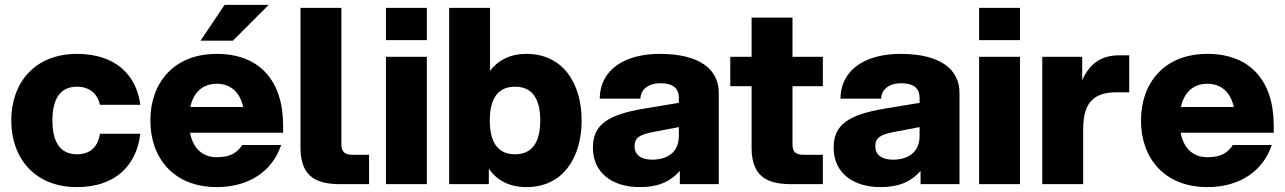

<svg xmlns="http://www.w3.org/2000/svg" viewBox="-20 -752 5246 784"><path d="M294 12C454 12 538 -79 553 -206H388C380 -152 348 -122 294 -122C224 -122 194 -175 194 -260C194 -345 224 -398 294 -398C344 -398 378 -371 388 -324H553C537 -446 452 -532 294 -532C122 -532 26 -414 26 -260C26 -106 122 12 294 12Z M865 12C1001 12 1094 -57 1128 -160H969C949 -128 920 -110 865 -110C806 -110 768 -147 756 -210H1136V-240C1136 -422 1040 -532 865 -532C690 -532 594 -414 594 -260C594 -106 690 12 865 12ZM757 -315C770 -375 808 -410 865 -410C922 -410 960 -375 973 -315ZM799 -586H931L1077 -732H897Z M1207 -720V-148C1207 -18 1288 0 1373 0H1487V-120H1420C1384 -120 1374 -135 1374 -164V-720Z M1556 0H1723V-520H1556ZM1556 -588H1723V-720H1556Z M1814 0H1976V-63C2009 -16 2059 12 2130 12C2277 12 2355 -106 2355 -260C2355 -414 2277 -532 2130 -532C2063 -532 2014 -506 1981 -463V-720H1814ZM1980 -260C1980 -345 2010 -398 2083 -398C2156 -398 2186 -345 2186 -260C2186 -175 2156 -122 2083 -122C2010 -122 1980 -175 1980 -260Z M2756 0H2915V-372C2915 -470 2836 -532 2674 -532C2534 -532 2430 -470 2429 -349H2595C2596 -384 2624 -412 2676 -412C2738 -412 2752 -383 2752 -352V-332L2613 -309C2460 -284 2401 -242 2401 -149C2401 -45 2482 12 2592 12C2660 12 2712 -5 2756 -54ZM2571 -155C2571 -191 2595 -203 2647 -213L2752 -233V-197C2752 -127 2701 -100 2643 -100C2596 -100 2571 -121 2571 -155Z M3049 -680V-520H2962V-400H3049V-148C3049 -18 3129 0 3215 0H3340V-120H3262C3225 -120 3216 -135 3216 -164V-400H3340V-520H3216V-680Z M3739 0H3898V-372C3898 -470 3819 -532 3657 -532C3517 -532 3413 -470 3412 -349H3578C3579 -384 3607 -412 3659 -412C3721 -412 3735 -383 3735 -352V-332L3596 -309C3443 -284 3384 -242 3384 -149C3384 -45 3465 12 3575 12C3643 12 3695 -5 3739 -54ZM3554 -155C3554 -191 3578 -203 3630 -213L3735 -233V-197C3735 -127 3684 -100 3626 -100C3579 -100 3554 -121 3554 -155Z M3978 0H4145V-520H3978ZM3978 -588H4145V-720H3978Z M4236 0H4403V-225C4403 -338 4451 -375 4539 -375H4591V-526H4548C4479 -526 4429 -494 4399 -424V-520H4236Z M4910 12C5046 12 5139 -57 5173 -160H5014C4994 -128 4965 -110 4910 -110C4851 -110 4813 -147 4801 -210H5181V-240C5181 -422 5085 -532 4910 -532C4735 -532 4639 -414 4639 -260C4639 -106 4735 12 4910 12ZM4802 -315C4815 -375 4853 -410 4910 -410C4967 -410 5005 -375 5018 -315Z"/></svg>

Font: Aspekta 800
Style: Regular
Weight: 800
Designer: Ivo Dolenc
Version: Version 2.000